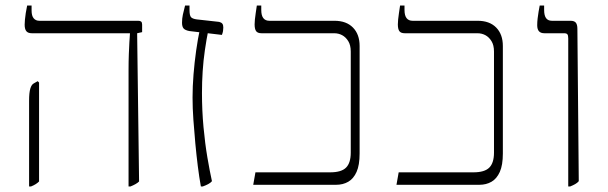

<svg xmlns="http://www.w3.org/2000/svg" viewBox="-20 -667 2193 693"><path d="M444 6V-413Q444 -446 445 -471.5Q446 -497 447 -515Q448 -533 449 -545V-547H95Q81 -547 75 -554.5Q69 -562 69 -578Q69 -585 70 -596Q71 -607 73 -620Q75 -633 78 -647H94V-629Q94 -610 101.5 -601Q109 -592 122 -592H479Q486 -592 489.5 -589Q493 -586 493 -578V-551L475 -547L482 -12Q477 -7 469 -2.5Q461 2 451 6ZM85 6V-303Q85 -333 89.5 -347.5Q94 -362 102 -366L116 -374L121 -369V-12Q116 -7 109 -2.5Q102 2 92 6Z M705 6Q699 -27 694 -67Q689 -107 685 -149.5Q681 -192 678 -234.5Q675 -277 675 -315Q675 -355 678.5 -398.5Q682 -442 688 -484.5Q694 -527 702 -564H733Q725 -524 719.5 -486Q714 -448 711.5 -409.5Q709 -371 709 -331Q709 -268 714.5 -208.5Q720 -149 728.5 -99Q737 -49 745 -13Q740 -7 731.5 -2.5Q723 2 712 6ZM781 -541 663 -555Q648 -558 642.5 -564.5Q637 -571 637 -585Q637 -600 640 -614Q643 -628 648 -647H664V-631Q664 -611 669.5 -605Q675 -599 690 -597L771 -588Q779 -586 782.5 -581.5Q786 -577 786 -568Q786 -561 785 -555Q784 -549 781 -541Z M894 0 902 -45H1172Q1212 -45 1229 -62Q1246 -79 1246 -116V-481Q1246 -504 1237 -518.5Q1228 -533 1215 -540Q1202 -547 1186 -547H924Q910 -547 904.5 -554.5Q899 -562 899 -579Q899 -586 900 -596.5Q901 -607 903 -620Q905 -633 907 -647H923V-631Q923 -611 930.5 -601.5Q938 -592 952 -592H1187Q1230 -592 1254 -567.5Q1278 -543 1278 -501V-113Q1278 -71 1267 -46.5Q1256 -22 1237 -11Q1218 0 1193 0Z M1411 0 1419 -45H1689Q1729 -45 1746 -62Q1763 -79 1763 -116V-481Q1763 -504 1754 -518.5Q1745 -533 1732 -540Q1719 -547 1703 -547H1441Q1427 -547 1421.5 -554.5Q1416 -562 1416 -579Q1416 -586 1417 -596.5Q1418 -607 1420 -620Q1422 -633 1424 -647H1440V-631Q1440 -611 1447.5 -601.5Q1455 -592 1469 -592H1704Q1747 -592 1771 -567.5Q1795 -543 1795 -501V-113Q1795 -71 1784 -46.5Q1773 -22 1754 -11Q1735 0 1710 0Z M2031 6V-528Q2031 -539 2028 -543Q2025 -547 2016 -547H1945Q1932 -547 1925.5 -554Q1919 -561 1919 -576Q1919 -588 1920.5 -600.5Q1922 -613 1924 -625Q1926 -637 1928 -647H1944V-631Q1944 -611 1951 -601.5Q1958 -592 1972 -592H2039Q2053 -592 2058.5 -585Q2064 -578 2064 -563L2069 -13Q2064 -7 2056 -2.5Q2048 2 2038 6Z"/></svg>

Font: Noto Serif Hebrew ExtraLight
Style: Regular
Weight: 250
Version: Version 2.003